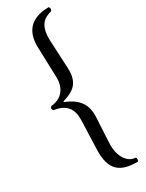

<svg xmlns="http://www.w3.org/2000/svg" viewBox="-239 -742 754 989"><g transform="rotate(-30 138.5 -247.5)"><path d="M178 -552C173 -654.9 220 -672 258 -683C264 -689 264 -701 258 -707C168 -707 102 -667 106 -554L112 -370C112 -320 88 -266 14 -259C5 -250 6 -243 14 -235C87.5 -226 114 -182 112 -121L106 49C101 179 157 212 258 212C264 206 264 194 258 188C214 188 173.5 138 178 54L186 -95C190.4 -177.3 148.8 -216.8 81 -245V-249C148.2 -268.2 190.3 -297 186 -386Z"/></g></svg>

Font: Libertinus Serif
Style: Regular
Weight: 400
Designer: Philipp H. Poll
Foundry: Khaled Hosny
Version: Version 6.2